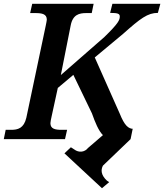

<svg xmlns="http://www.w3.org/2000/svg" viewBox="-30 -734 866 1013"><path d="M508 259 546 227 534 219C503 190 501 163 513 140L659 0L670 -54H675C647 -54 627 -72 602 -134L470 -431L619 -555C711 -637 749 -666 803 -666L816 -714H563L551 -666C593 -666 602 -661 602 -647C602 -629 596 -612 521 -539L291 -338L343 -600C354 -657 388 -665 425 -665H454L464 -714H140L129 -665H157C192 -665 217 -660 217 -630C217 -624 214 -614 211 -597L109 -113C96 -57 64 -49 29 -49H0L-10 0H313L324 -49H295C261 -49 236 -54 236 -84C236 -90 239 -106 243 -123L275 -270L357 -339L455 -136C472 -88 490 -44 513 -21L434 47C418 68 387 74 361 54L344 43L310 75Z"/></svg>

Font: Noto Serif Semi
Style: Italic
Weight: 600
Italic angle: -12°
Designer: Monotype Design Team
Foundry: Monotype Imaging Inc.
Version: Version 1.901